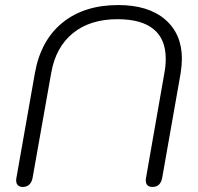

<svg xmlns="http://www.w3.org/2000/svg" viewBox="-20 -730 785 760"><path d="M44 -16Q44 -22 45 -26L118 -440Q141 -570 227 -640Q313 -710 448 -710Q567 -710 633.5 -653Q700 -596 700 -497Q700 -473 695 -440L622 -26Q615 10 584 10Q557 10 557 -16Q557 -22 558 -26L631 -443Q636 -468 636 -498Q636 -575 588 -614.5Q540 -654 445 -654Q337 -654 269 -599Q201 -544 183 -443L109 -26Q106 -9 96 0.5Q86 10 70 10Q58 10 51 3.5Q44 -3 44 -16Z"/></svg>

Font: Kodchasan Light
Style: Italic
Weight: 300
Italic angle: -10°
Version: Version 1.000; ttfautohint (v1.6)